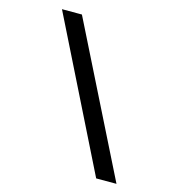

<svg xmlns="http://www.w3.org/2000/svg" viewBox="-120 -847 935 1032"><g transform="rotate(15 347.5 -331.5)"><path d="M623 84H510L97 -747H208Z"/></g></svg>

Font: Figtree SemiBold
Style: Italic
Weight: 600
Italic angle: -9.5°
Foundry: Erik Kennedy
Version: Version 2.001;gftools[0.9.30]